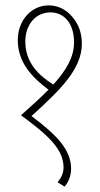

<svg xmlns="http://www.w3.org/2000/svg" viewBox="-20 -647 372 713"><path d="M220 46C233 31 244 7 244 -20C244 -90 193 -144 97 -216C201 -311 284 -389 284 -485C284 -525 271 -559 248 -585C228 -609 198 -627 161 -627C95 -627 46 -570 46 -498C46 -414 101 -358 160 -314C131 -284 96 -253 58 -219C157 -146 216 -94 216 -25C216 -2 206 14 194 30ZM74 -493C74 -556 113 -601 167 -601C220 -601 255 -558 255 -490C255 -434 225 -385 178 -333C127 -365 74 -412 74 -493Z"/></svg>

Font: Noto Serif Devanagari ExtraCondensed Thin
Style: Regular
Weight: 100
Width: 2
Designer: Universal Thirst, Indian Type Foundry and the Monotype Design Team
Foundry: Monotype Imaging Inc.
Version: Version 2.004